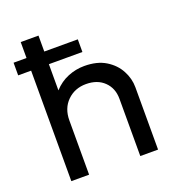

<svg xmlns="http://www.w3.org/2000/svg" viewBox="-131 -827 864 934"><g transform="rotate(-20 301.5 -360.0)"><path d="M79.5 0V-720H171.5V-436.5Q203.5 -471.5 244.5 -488.2Q285.5 -505 329.5 -505Q396 -505 440 -478Q484 -451 506.2 -409.2Q528.5 -367.5 528.5 -323V0H436.5V-296.5Q436.5 -351 401.5 -385.2Q366.5 -419.5 307.5 -419.5Q249 -419.5 210.2 -381.2Q171.5 -343 171.5 -280.5V0ZM12.5 -572V-637.5H345V-572Z"/></g></svg>

Font: Geologica Light
Style: Regular
Weight: 300
Designer: Sindre Bremnes, Frode Helland
Foundry: Monokrom Skriftforlag AS
Version: Version 1.010; ttfautohint (v1.8.4.7-5d5b);gftools[0.9.28]